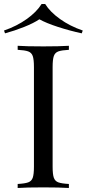

<svg xmlns="http://www.w3.org/2000/svg" viewBox="-46 -936 432 956"><path d="M297 -688Q261 -686 244.5 -680Q228 -674 222 -657Q216 -640 216 -602V-106Q216 -68 222 -51Q228 -34 244.5 -28Q261 -22 297 -20V0Q251 -3 170 -3Q84 -3 42 0V-20Q78 -22 94.5 -28Q111 -34 117 -51Q123 -68 123 -106V-602Q123 -640 117 -657Q111 -674 94.5 -680Q78 -686 42 -688V-708Q84 -705 170 -705Q250 -705 297 -708ZM366 -784 361 -770Q301 -783 242.5 -802Q184 -821 150 -840Q122 -821 74.5 -802Q27 -783 -21 -770L-26 -784Q38 -806 87.5 -841.5Q137 -877 161 -916H179Q203 -877 252.5 -841.5Q302 -806 366 -784Z"/></svg>

Font: Playfair Display SC
Style: Regular
Weight: 400
Designer: Claus Eggers Sørensen
Foundry: Claus Eggers Sørensen
Version: Version 1.200; ttfautohint (v1.6)